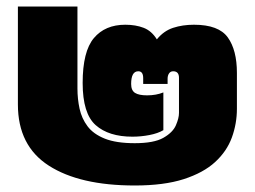

<svg xmlns="http://www.w3.org/2000/svg" viewBox="-20 -560 783 590"><path d="M394 10Q225 10 130 -51Q35 -112 35 -239V-540H218V-288Q218 -256 224.5 -226Q231 -196 249 -172Q267 -148 302 -134Q337 -120 394 -120Q453 -120 482 -136.5Q511 -153 520.5 -175Q530 -197 530 -213V-321Q530 -341 512 -341Q504 -341 499.5 -334.5Q495 -328 495 -318V-302H420V-320Q420 -341 405 -341Q383 -341 383 -302Q383 -282 395 -274.5Q407 -267 432 -267Q460 -267 482 -276V-160Q465 -150 439 -145Q413 -140 387 -140Q314 -140 274 -175.5Q234 -211 234 -305Q234 -402 268.5 -443Q303 -484 365 -484Q397 -484 421.5 -474.5Q446 -465 462 -439Q483 -465 512 -474.5Q541 -484 576 -484Q652 -484 680 -445Q708 -406 708 -336V-226Q708 -180 692.5 -137.5Q677 -95 641 -62Q605 -29 544.5 -9.5Q484 10 394 10Z"/></svg>

Font: Kanit Black
Style: Regular
Weight: 900
Designer: Katatrad Team
Foundry: CadsonDemak
Version: Version 2.000; ttfautohint (v1.8.3)